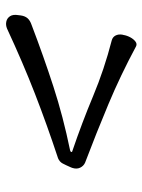

<svg xmlns="http://www.w3.org/2000/svg" viewBox="62 -570 475 640"><g transform="rotate(90 300.0 -249.5)"><path d="M537 -247Q530 -231 524.5 -220.5Q519 -210 507 -205Q395 -168 292 -128Q189 -88 75 -35Q63 -30 51.5 -32.5Q40 -35 33.5 -45Q27 -55 30 -73L31 -81Q33 -95 40.5 -103.5Q48 -112 63 -117Q168 -157 268 -189.5Q368 -222 480 -245Q485 -246 486 -249Q487 -252 482 -253Q388 -285 299.5 -322Q211 -359 114 -384Q103 -387 98 -396.5Q93 -406 95 -419L96 -423Q98 -435 104 -446Q110 -457 118 -463Q126 -469 134 -465Q231 -413 326.5 -373Q422 -333 522 -295Q533 -290 538.5 -278.5Q544 -267 539 -252Z"/></g></svg>

Font: Winky Sans Light
Style: Italic
Weight: 300
Italic angle: -8.97852°
Designer: Simon Atzbach
Foundry: typofactur
Version: Version 1.205